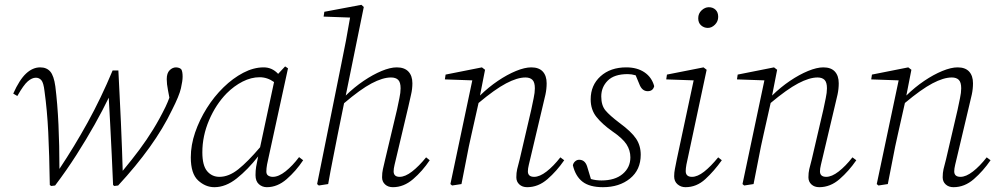

<svg xmlns="http://www.w3.org/2000/svg" viewBox="-20 -765 4137 798"><path d="M187 4Q185 -124 180.5 -215.5Q176 -307 165 -386Q161 -421 152 -431.5Q143 -442 129 -442Q113 -442 95.5 -427Q78 -412 52 -366L35 -376Q61 -434 88.5 -459.5Q116 -485 147 -485Q174 -485 189 -467.5Q204 -450 210 -406Q219 -334 223 -247.5Q227 -161 227 -63Q289 -156 344.5 -256.5Q400 -357 448 -472H472Q474 -427 477 -371.5Q480 -316 482.5 -257.5Q485 -199 487 -146.5Q489 -94 490 -55Q529 -102 559.5 -143Q590 -184 616.5 -227Q643 -270 668 -321Q673 -331 676.5 -340Q680 -349 684 -359L678 -391Q673 -416 673 -436Q673 -461 685 -473Q697 -485 712 -485Q728 -484 734 -476Q739 -467 739 -446Q739 -429 732 -398Q725 -367 695 -308Q658 -231 602 -153Q546 -75 471 6L455 8L450 4Q448 -53 444.5 -119.5Q441 -186 438 -249Q435 -312 432 -359Q408 -309 373.5 -247.5Q339 -186 297.5 -121Q256 -56 209 6L193 8Z M821 -132Q821 -77 841 -53.5Q861 -30 892 -30Q931 -30 970.5 -61.5Q1010 -93 1061 -153L1119 -424Q1091 -444 1059 -444Q1024 -444 988.5 -426Q953 -408 922 -377Q877 -331 849 -265.5Q821 -200 821 -132ZM1089 13Q1070 13 1056 0.5Q1042 -12 1042 -37Q1042 -56 1044.5 -71.5Q1047 -87 1052 -110L1053 -115Q1010 -60 964 -23.5Q918 13 871 13Q834 13 803.5 -15Q773 -43 773 -111Q773 -162 791 -214.5Q809 -267 839.5 -315.5Q870 -364 909 -402Q948 -440 991 -462.5Q1034 -485 1076 -485Q1111 -485 1136 -458L1165 -489L1177 -481L1097 -114Q1093 -98 1090 -81.5Q1087 -65 1087 -52Q1087 -40 1095 -35Q1103 -30 1114 -30Q1138 -30 1167 -53Q1196 -76 1223 -112L1240 -99Q1210 -54 1171.5 -20.5Q1133 13 1089 13Z M1305 6 1298 0 1399 -501Q1409 -549 1418 -596.5Q1427 -644 1435 -692L1325 -696L1328 -716L1482 -745L1492 -736L1417 -368Q1453 -403 1491.5 -429Q1530 -455 1566 -470Q1602 -485 1629 -485Q1661 -485 1677.5 -467.5Q1694 -450 1694 -419Q1694 -395 1688.5 -372Q1683 -349 1677 -321L1628 -114Q1624 -97 1620 -80.5Q1616 -64 1616 -53Q1616 -30 1641 -30Q1664 -30 1692.5 -52Q1721 -74 1751 -111L1766 -99Q1736 -54 1697 -20.5Q1658 13 1613 13Q1593 13 1580.5 1.5Q1568 -10 1568 -28Q1568 -47 1571.5 -62Q1575 -77 1581 -103L1630 -309Q1635 -334 1640 -357Q1645 -380 1645 -398Q1645 -423 1635 -433Q1625 -443 1605 -443Q1571 -443 1524.5 -418.5Q1478 -394 1410 -336L1384 -208Q1374 -156 1363.5 -104Q1353 -52 1344 0Z M1898 0 1859 6 1852 0 1943 -431 1829 -435 1832 -455 1983 -485 1996 -475 1975 -368Q2011 -403 2049.5 -429Q2088 -455 2124.5 -470Q2161 -485 2188 -485Q2220 -485 2236 -467.5Q2252 -450 2252 -419Q2252 -395 2247 -372Q2242 -349 2235 -321L2186 -114Q2182 -97 2178 -80.5Q2174 -64 2174 -53Q2174 -30 2200 -30Q2223 -30 2251.5 -52Q2280 -74 2309 -111L2325 -99Q2294 -54 2255.5 -20.5Q2217 13 2171 13Q2151 13 2138.5 1.5Q2126 -10 2126 -28Q2126 -47 2129.5 -62Q2133 -77 2140 -103L2188 -309Q2193 -334 2198 -357Q2203 -380 2203 -398Q2203 -423 2193 -433Q2183 -443 2164 -443Q2130 -443 2083.5 -418.5Q2037 -394 1969 -337L1940 -208Q1928 -156 1918.5 -104.5Q1909 -53 1898 0Z M2643 -122Q2643 -59 2598.5 -23Q2554 13 2486 13Q2431 13 2401.5 -9.5Q2372 -32 2361 -78Q2363 -88 2370.5 -94.5Q2378 -101 2387 -101Q2411 -101 2420 -74L2436 -21Q2456 -15 2480 -15Q2536 -15 2568 -42Q2600 -69 2600 -111Q2600 -140 2584 -165Q2568 -190 2524 -220Q2483 -249 2459 -279Q2435 -309 2435 -352Q2435 -411 2476 -448Q2517 -485 2583 -485Q2628 -485 2658.5 -464.5Q2689 -444 2699 -407Q2694 -386 2672 -386Q2648 -386 2637 -416L2622 -452Q2605 -457 2589 -457Q2533 -457 2506 -430Q2479 -403 2479 -364Q2479 -327 2496.5 -306Q2514 -285 2555 -254Q2604 -218 2623.5 -189Q2643 -160 2643 -122Z M2782 -32Q2782 -48 2785 -62.5Q2788 -77 2793 -103L2863 -431L2749 -435L2752 -455L2904 -485L2917 -475L2840 -114Q2836 -98 2833 -81.5Q2830 -65 2830 -54Q2830 -30 2856 -30Q2879 -30 2906.5 -51.5Q2934 -73 2965 -111L2980 -99Q2948 -54 2911.5 -20.5Q2875 13 2829 13Q2810 13 2796 1Q2782 -11 2782 -32ZM2922 -649Q2906 -649 2894 -659.5Q2882 -670 2882 -689Q2882 -709 2896 -722Q2910 -735 2926 -735Q2943 -735 2954 -724.5Q2965 -714 2965 -695Q2965 -676 2951.5 -662.5Q2938 -649 2922 -649Z M3112 0 3073 6 3066 0 3157 -431 3043 -435 3046 -455 3197 -485 3210 -475 3189 -368Q3225 -403 3263.5 -429Q3302 -455 3338.5 -470Q3375 -485 3402 -485Q3434 -485 3450 -467.5Q3466 -450 3466 -419Q3466 -395 3461 -372Q3456 -349 3449 -321L3400 -114Q3396 -97 3392 -80.5Q3388 -64 3388 -53Q3388 -30 3414 -30Q3437 -30 3465.5 -52Q3494 -74 3523 -111L3539 -99Q3508 -54 3469.5 -20.5Q3431 13 3385 13Q3365 13 3352.5 1.5Q3340 -10 3340 -28Q3340 -47 3343.5 -62Q3347 -77 3354 -103L3402 -309Q3407 -334 3412 -357Q3417 -380 3417 -398Q3417 -423 3407 -433Q3397 -443 3378 -443Q3344 -443 3297.5 -418.5Q3251 -394 3183 -337L3154 -208Q3142 -156 3132.5 -104.5Q3123 -53 3112 0Z M3670 0 3631 6 3624 0 3715 -431 3601 -435 3604 -455 3755 -485 3768 -475 3747 -368Q3783 -403 3821.5 -429Q3860 -455 3896.5 -470Q3933 -485 3960 -485Q3992 -485 4008 -467.5Q4024 -450 4024 -419Q4024 -395 4019 -372Q4014 -349 4007 -321L3958 -114Q3954 -97 3950 -80.5Q3946 -64 3946 -53Q3946 -30 3972 -30Q3995 -30 4023.5 -52Q4052 -74 4081 -111L4097 -99Q4066 -54 4027.5 -20.5Q3989 13 3943 13Q3923 13 3910.5 1.5Q3898 -10 3898 -28Q3898 -47 3901.5 -62Q3905 -77 3912 -103L3960 -309Q3965 -334 3970 -357Q3975 -380 3975 -398Q3975 -423 3965 -433Q3955 -443 3936 -443Q3902 -443 3855.5 -418.5Q3809 -394 3741 -337L3712 -208Q3700 -156 3690.5 -104.5Q3681 -53 3670 0Z"/></svg>

Font: Source Serif Pro Light
Style: Italic
Weight: 300
Italic angle: -12°
Designer: Frank Grießhammer
Foundry: Adobe Systems Incorporated
Version: Version 3.001;hotconv 1.0.111;makeotfexe 2.5.65597